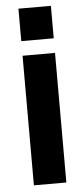

<svg xmlns="http://www.w3.org/2000/svg" viewBox="-52 -742 315 772"><g transform="rotate(-5 105.0 -356.5)"><path d="M53 0V-523H184V0ZM53 -582V-713H184V-582Z"/></g></svg>

Font: Orbitron
Style: Bold
Weight: 700
Designer: Matt McInerney
Foundry: The League of Moveable Type
Version: Version 2.001